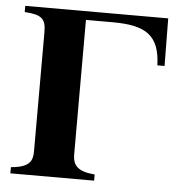

<svg xmlns="http://www.w3.org/2000/svg" viewBox="-50 -724 732 772"><g transform="rotate(5 316.0 -338.0)"><path d="M598 -676H21V-651C89 -647 107 -632 107 -578V-97C107 -58 96 -31 20 -25V0H358V-25C292 -30 269 -52 269 -98V-641H378C512 -641 567 -604 571 -484H600Z"/></g></svg>

Font: XITS
Style: Bold
Weight: 700
Designer: MicroPress Inc., with final additions and corrections provided by Coen Hoffman, Elsevier (retired)
Version: Version 1.302